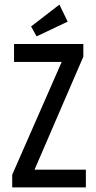

<svg xmlns="http://www.w3.org/2000/svg" viewBox="-20 -814 415 834"><path d="M33 0V-55L248 -545H41V-623H342V-568L130 -77H353V0ZM139 -656 115 -699 238 -794 274 -720Z"/></svg>

Font: Inconsolata Condensed SemiBold
Style: Regular
Weight: 600
Width: 3
Monospace: yes
Designer: Raph Levien, Cyreal, Brenton Simpson
Foundry: Raph Levien, Cyreal, Google
Version: Version 3.100; ttfautohint (v1.8.4.7-5d5b)